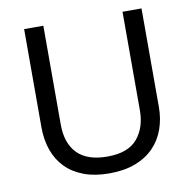

<svg xmlns="http://www.w3.org/2000/svg" viewBox="-80 -795 892 886"><g transform="rotate(-10 365.5 -352.0)"><path d="M90 -254V-714H180V-251Q180 -163 226.5 -115.5Q273 -68 367 -68Q464 -68 507.5 -119.5Q551 -171 551 -252V-714H640V-252Q640 -197 623 -149Q606 -101 571.5 -65.5Q537 -30 485 -10Q433 10 362 10Q295 10 244 -9Q193 -28 159 -62.5Q125 -97 107.5 -145.5Q90 -194 90 -254Z"/></g></svg>

Font: BC Sans
Style: Regular
Weight: 400
Designer: Monotype Design Team
Province of B.C.
Foundry: Monotype Imaging Inc.
Version: Version 2.000;GOOG;noto-source:20170915:90ef993387c0